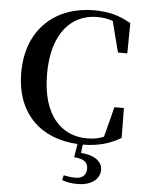

<svg xmlns="http://www.w3.org/2000/svg" viewBox="-64 -809 830 1108"><g transform="rotate(5 351.0 -255.5)"><path d="M395 96C451 99 475 119 475 155C475 191 454 213 412 213C391 213 367 210 344 205L337 233C359 242 386 248 428 248C511 248 556 205 556 156C556 111 517 73 432 68L438 19C526 19 596 -2 658 -39L656 -212H601L556 -37C525 -24 494 -19 459 -19C309 -19 197 -131 197 -370C197 -607 309 -722 458 -722C491 -722 520 -717 548 -707L594 -528H648L650 -703C586 -740 525 -759 435 -759C219 -759 48 -622 48 -365C48 -122 200 8 407 18Z"/></g></svg>

Font: Noto Serif CJK TC
Style: Bold
Weight: 700
Designer: Ryoko NISHIZUKA 西塚涼子 (kana & ideographs); Frank Grießhammer (Latin, Greek & Cyrillic); Wenlong ZHANG 张文龙 (bopomofo); San
Foundry: Adobe
Version: Version 2.001;hotconv 1.1.0;makeotfexe 2.6.0